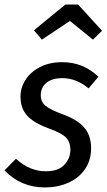

<svg xmlns="http://www.w3.org/2000/svg" viewBox="-28 -811 471 843"><path d="M404 -474 361 -423Q307 -468 245 -468Q202 -468 176.5 -448Q151 -428 151 -392Q151 -364 172 -346.5Q193 -329 245 -310Q310 -287 341 -252Q372 -217 372 -160Q372 -107 345 -68Q318 -29 271.5 -8.5Q225 12 170 12Q63 12 -8 -63L42 -114Q102 -59 173 -59Q228 -59 254.5 -87.5Q281 -116 281 -152Q281 -189 260.5 -208.5Q240 -228 184 -248Q119 -272 90.5 -304Q62 -336 62 -387Q62 -426 84 -460.5Q106 -495 147.5 -516.5Q189 -538 245 -538Q338 -538 404 -474ZM121 -678 259 -791H315L420 -676L380 -637L279 -719L156 -637Z"/></svg>

Font: Fira Sans Condensed
Style: Italic
Weight: 400
Width: 3
Italic angle: -8°
Designer: bBox Type GmbH & Carrois Corporate GbR & Edenspiekermann AG
Foundry: bBox Type GmbH & Carrois Corporate GbR & Edenspiekermann AG
Version: Version 4.301